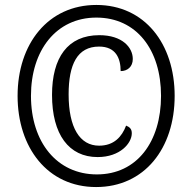

<svg xmlns="http://www.w3.org/2000/svg" viewBox="-20 -745 776 775"><path d="M368 10C563 10 685 -146 685 -358C685 -568 564 -725 369 -725C174 -725 51 -568 51 -358C51 -149 172 10 368 10ZM371 -41C210 -41 105 -171 105 -358C105 -542 207 -674 369 -674C531 -674 630 -544 630 -358C630 -173 533 -41 371 -41ZM374 -111C465 -111 512 -167 512 -207C512 -224 504 -232 489 -238C472 -193 440 -157 380 -157C302 -157 257 -230 257 -364C257 -485 292 -557 380 -557C448 -557 467 -509 467 -458C494 -458 516 -475 516 -507C516 -553 474 -603 381 -603C253 -603 190 -512 190 -362C190 -202 258 -111 374 -111Z"/></svg>

Font: Noto Serif Condensed
Style: Bold
Weight: 700
Width: 3
Designer: Monotype Design Team
Foundry: Monotype Imaging Inc.
Version: Version 2.015